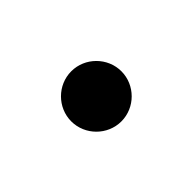

<svg xmlns="http://www.w3.org/2000/svg" viewBox="-34 -187 287 287"><g transform="rotate(45 110.0 -43.0)"><path d="M57 -43C57 -14 81 10 110 10C139 10 163 -14 163 -43C163 -72 139 -96 110 -96C81 -96 57 -72 57 -43Z"/></g></svg>

Font: Libertinus Serif
Style: Regular
Weight: 400
Designer: Philipp H. Poll, Khaled Hosny
Foundry: Caleb Maclennan
Version: Version 7.050;RELEASE